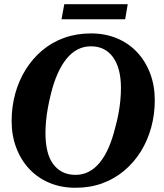

<svg xmlns="http://www.w3.org/2000/svg" viewBox="-20 -878 776 908"><path d="M337 10Q270 10 214.5 -13Q159 -36 119 -78.5Q79 -121 57 -179Q35 -237 35 -306Q35 -373 52 -435Q69 -497 101.5 -549Q134 -601 179.5 -639.5Q225 -678 283.5 -699Q342 -720 410 -720Q477 -720 532.5 -697Q588 -674 628 -631.5Q668 -589 690 -531Q712 -473 712 -404Q712 -337 695 -275Q678 -213 645.5 -161Q613 -109 567 -70.5Q521 -32 463.5 -11Q406 10 337 10ZM410 -659Q376 -659 347 -644Q318 -629 294.5 -600Q271 -571 252.5 -529.5Q234 -488 221 -435Q213 -403 207 -371Q201 -339 198 -308Q195 -277 195 -249Q195 -201 204 -164Q213 -127 231.5 -102Q250 -77 276.5 -64Q303 -51 337 -51Q371 -51 400 -66Q429 -81 452.5 -110Q476 -139 494 -180.5Q512 -222 525 -275Q534 -307 540 -339Q546 -371 549 -402Q552 -433 552 -461Q552 -509 542.5 -545.5Q533 -582 514.5 -607.5Q496 -633 470 -646Q444 -659 410 -659ZM284 -858H584L572 -787H271Z"/></svg>

Font: Roboto Serif 72pt SemiCondensed SemiBold
Style: Italic
Weight: 600
Width: 4
Italic angle: -10°
Designer: Greg Gazdowicz
Foundry: Commercial Type
Version: Version 1.008